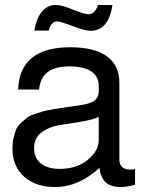

<svg xmlns="http://www.w3.org/2000/svg" viewBox="-20 -729 583 772"><path d="M53 -369Q59 -539 263 -539Q360 -539 410 -502.5Q460 -466 460 -396V-88Q460 -47 505 -47Q514 -47 523 -49V14Q488 23 466 23Q426 23 405.5 4.5Q385 -14 380 -54Q296 23 202 23Q123 23 76.5 -19Q30 -61 30 -132Q30 -155 34.5 -174Q39 -193 44.5 -207.5Q50 -222 64 -234.5Q78 -247 87.5 -255Q97 -263 119.5 -270.5Q142 -278 154 -281.5Q166 -285 196 -290Q226 -295 240 -297Q254 -299 290 -304Q339 -310 358 -323Q377 -336 377 -362V-384Q377 -422 346.5 -442Q316 -462 260 -462Q202 -462 172 -439.5Q142 -417 137 -369ZM220 -50Q289 -50 333 -86.5Q377 -123 377 -165V-259Q352 -247 301.5 -239Q251 -231 214 -225Q177 -219 147 -196.5Q117 -174 117 -134Q117 -94 144 -72Q171 -50 220 -50ZM204 -709Q229 -709 273 -690.5Q317 -672 337 -672Q362 -672 374 -709H432Q417 -605 343 -605Q323 -605 272.5 -624Q222 -643 209 -643Q186 -643 176 -606H118Q126 -655 148.5 -682Q171 -709 204 -709Z"/></svg>

Font: ColatingCofangSans
Style: Regular
Weight: 400
Foundry: GNU
Version: Version 412.227;June 27, 2022;FontCreator 11.0.0.2412 32-bit